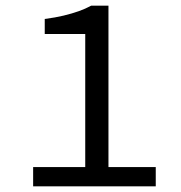

<svg xmlns="http://www.w3.org/2000/svg" viewBox="-20 -658 640 678"><path d="M97 0V-68H281V-538H138V-591Q176 -596 205 -603Q234 -610 258 -618.5Q282 -627 302 -638H363V-68H530V0Z"/></svg>

Font: Source Code Pro
Style: Regular
Weight: 400
Monospace: yes
Designer: Paul D. Hunt, Teo Tuominen
Foundry: Adobe Systems Incorporated
Version: Version 1.018;hotconv 1.0.116;makeotfexe 2.5.65601